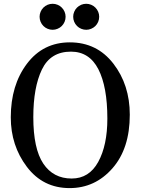

<svg xmlns="http://www.w3.org/2000/svg" viewBox="-20 -966 735 999"><path d="M342.3 12.7Q203.6 12.7 119.9 -97.9Q36.1 -208.5 36.1 -355.5Q36.1 -522.9 120.1 -634.3Q204.1 -745.6 343.3 -745.6Q484.4 -745.6 569.8 -635Q655.3 -524.4 655.3 -369.1Q655.3 -192.9 564.9 -90.1Q474.6 12.7 342.3 12.7ZM353 -37.1Q443.8 -37.1 491.2 -123.8Q538.6 -210.4 538.6 -349.1Q538.6 -514.6 491.7 -606Q444.8 -697.3 349.1 -697.3Q242.7 -697.3 198 -604.2Q153.3 -511.2 153.3 -356.4Q153.3 -192.4 205.3 -114.7Q257.3 -37.1 353 -37.1ZM428.7 -811Q415 -811 402.6 -816.2Q390.1 -821.3 380.6 -830.8Q371.1 -840.3 366 -852.8Q360.8 -865.2 360.8 -878.9Q360.8 -892.1 366 -904.5Q371.1 -917 380.6 -926.5Q390.1 -936 402.6 -941.2Q415 -946.3 428.7 -946.3Q441.9 -946.3 454.3 -941.2Q466.8 -936 476.3 -926.5Q485.8 -917 491 -904.5Q496.1 -892.1 496.1 -878.9Q496.1 -865.2 491 -852.8Q485.8 -840.3 476.3 -830.8Q466.8 -821.3 454.3 -816.2Q441.9 -811 428.7 -811ZM253.9 -811Q240.2 -811 227.8 -816.2Q215.3 -821.3 205.8 -830.8Q196.3 -840.3 191.2 -852.8Q186 -865.2 186 -878.9Q186 -892.1 191.2 -904.5Q196.3 -917 205.8 -926.5Q215.3 -936 227.8 -941.2Q240.2 -946.3 253.9 -946.3Q267.1 -946.3 279.5 -941.2Q292 -936 301.5 -926.5Q311 -917 316.2 -904.5Q321.3 -892.1 321.3 -878.9Q321.3 -865.2 316.2 -852.8Q311 -840.3 301.5 -830.8Q292 -821.3 279.5 -816.2Q267.1 -811 253.9 -811Z"/></svg>

Font: Munson
Style: Regular
Weight: 400
Designer: Paul James MIller
Foundry: High-Logic / Made with FontCreator
Version: Version 2.10;May 5, 2019;FontCreator 11.5.0.2430 64-bit